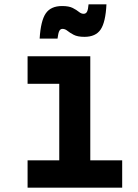

<svg xmlns="http://www.w3.org/2000/svg" viewBox="-20 -871 640 891"><path d="M108 -610H399V-127H547V0H108V-127H255V-482H108ZM164 -692Q169 -775 192.5 -809Q216 -843 268 -843Q300 -843 317.5 -834Q335 -825 346 -816Q357 -807 368 -807Q379 -807 384 -817Q389 -827 391 -851H474Q470 -768 447 -734Q424 -700 372 -700Q340 -700 322 -709.5Q304 -719 293 -728Q282 -737 270 -737Q260 -737 255 -727Q250 -717 247 -692Z"/></svg>

Font: Martian Mono Condensed SemiBold
Style: Regular
Weight: 600
Width: 3
Designer: Roman Shamin
Foundry: Evil Martians
Version: Version 1.000